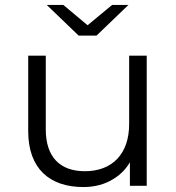

<svg xmlns="http://www.w3.org/2000/svg" viewBox="-20 -751 712 776"><path d="M370 -607 499 -731H433L334 -649L236 -731H169L298 -607ZM317 5C363 5 404 -6 439 -28C467 -45 489 -68 505 -95V0H573V-526H502V-250C502 -129 434 -59 323 -59C223 -59 165 -116 165 -228V-526H94V-221C94 -69 181 5 317 5Z"/></svg>

Font: Montserrat Z
Style: Regular
Weight: 400
Designer: Julieta Ulanovsky
Foundry: Julieta Ulanovsky
Version: Version 8.000